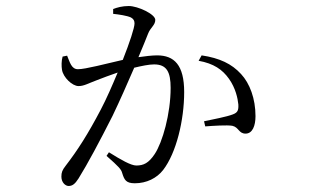

<svg xmlns="http://www.w3.org/2000/svg" viewBox="-20 -572 1040 638"><path d="M356 -526C375 -524 402 -520 415 -514C424 -509 427 -503 427 -494C427 -480 411 -431 388 -373C331 -360 264 -342 239 -342C217 -342 212 -366 203 -387L188 -384C184 -370 184 -352 186 -340C190 -315 220 -286 241 -286C259 -286 271 -294 303 -306C319 -312 344 -322 371 -331C353 -288 334 -244 315 -208C272 -126 238 -73 198 -21C187 -7 184 1 184 15C184 34 197 46 208 46C220 46 229 40 241 21C271 -27 312 -104 354 -187C378 -237 404 -296 426 -347C451 -353 475 -358 492 -358C534 -358 547 -333 547 -280C547 -194 520 -99 494 -60C474 -30 457 -22 433 -22C415 -22 382 -41 342 -66L334 -54C375 -18 383 -9 386 3C393 25 398 37 428 37C467 37 501 20 522 -7C566 -64 592 -173 592 -266C592 -356 559 -388 502 -388C485 -388 461 -385 440 -382C454 -415 465 -442 472 -460C480 -481 496 -488 496 -506C496 -525 438 -552 408 -552C386 -552 369 -547 356 -542ZM640 -370C690 -361 719 -341 741 -310C763 -279 770 -245 772 -225C773 -206 770 -198 754 -192C734 -184 686 -175 658 -169L662 -152C688 -154 735 -157 752 -154C774 -149 773 -128 796 -128C819 -128 829 -154 829 -186C829 -244 810 -295 781 -326C750 -360 710 -379 650 -388Z"/></svg>

Font: Noto Serif CJK JP Light
Style: Regular
Weight: 300
Designer: Ryoko NISHIZUKA 西塚涼子 (kana & ideographs); Frank Grießhammer (Latin, Greek & Cyrillic); Wenlong ZHANG 张文龙 (bopomofo); San
Foundry: Adobe Systems Incorporated
Version: Version 1.001;PS 1.001;hotconv 16.6.54;makeotf.lib2.5.65590